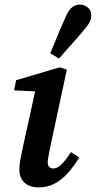

<svg xmlns="http://www.w3.org/2000/svg" viewBox="-20 -799 416 833"><path d="M64 -63Q64 -84 68.5 -107.5Q73 -131 79 -159L139 -433L163 -401L41 -407L50 -451L239 -507L270 -497L198 -161Q194 -139 190.5 -122Q187 -105 187 -94Q187 -82 193.5 -75Q200 -68 211 -68Q228 -68 245 -84Q262 -100 288 -139L324 -116Q302 -80 276.5 -50.5Q251 -21 219 -3.5Q187 14 148 14Q108 14 86 -6.5Q64 -27 64 -63ZM198 -568Q209 -593 219 -618Q229 -643 239.5 -668Q250 -693 261 -717Q270 -740 280 -753.5Q290 -767 301.5 -773Q313 -779 326 -779Q346 -779 361 -766.5Q376 -754 376 -734Q376 -716 367.5 -700.5Q359 -685 340 -664Q323 -643 305.5 -623.5Q288 -604 270.5 -584.5Q253 -565 236 -545Z"/></svg>

Font: Source Serif 4 SemiBold
Style: Italic
Weight: 600
Italic angle: -12°
Designer: Frank Grießhammer
Foundry: Adobe Systems Incorporated
Version: Version 4.004;hotconv 1.0.116;makeotfexe 2.5.65601